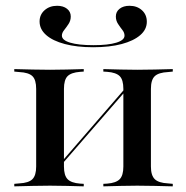

<svg xmlns="http://www.w3.org/2000/svg" viewBox="-20 -660 659 680"><path d="M466.1 -2.4Q434.7 -2.4 407.7 -1.6Q380.6 -0.8 346 0V-8.9L359.7 -9.7Q391.1 -12.1 404 -25.4Q416.9 -38.7 416.9 -70.2V-207.3H514.5V-70.2Q514.5 -38.7 528.2 -25.4Q541.9 -12.1 575 -10.5L591.9 -8.9V0Q557.3 -0.8 528.2 -1.6Q499.2 -2.4 466.1 -2.4ZM157.3 -2.4Q124.2 -2.4 95.2 -1.6Q66.1 -0.8 30.6 0V-8.9L48.4 -10.5Q81.5 -12.1 94.8 -25.4Q108.1 -38.7 108.1 -70.2V-345.2Q108.1 -377.4 94.8 -390.3Q81.5 -403.2 48.4 -404.8L30.6 -406.5V-415.3Q66.1 -414.5 95.2 -413.7Q124.2 -412.9 157.3 -412.9Q188.7 -412.9 215.7 -413.7Q242.7 -414.5 276.6 -415.3V-406.5L263.7 -405.6Q232.3 -403.2 219.4 -390.3Q206.5 -377.4 206.5 -345.2V-70.2Q206.5 -38.7 219.4 -25.4Q232.3 -12.1 263.7 -9.7L276.6 -8.9V0Q242.7 -0.8 215.7 -1.6Q188.7 -2.4 157.3 -2.4ZM416.9 -207.3V-345.2Q416.9 -377.4 404 -390.3Q391.1 -403.2 359.7 -405.6L346 -406.5V-415.3Q380.6 -414.5 407.7 -413.7Q434.7 -412.9 466.1 -412.9Q499.2 -412.9 528.2 -413.7Q557.3 -414.5 591.9 -415.3V-406.5L575 -404.8Q541.9 -403.2 528.2 -390.3Q514.5 -377.4 514.5 -345.2V-207.3ZM167.7 -41.9 166.9 -50.8 447.6 -375 449.2 -366.1ZM309.7 -492.7Q252.4 -492.7 209.7 -504Q166.9 -515.3 143.5 -535.9Q120.2 -556.5 120.2 -583.9Q120.2 -608.1 137.9 -623.8Q155.6 -639.5 182.3 -639.5Q204 -639.5 217.3 -629Q230.6 -618.5 230.6 -601.6Q230.6 -587.1 223 -575.4Q215.3 -563.7 207.3 -553.6Q199.2 -543.5 199.2 -533.9Q199.2 -517.7 228.6 -508.9Q258.1 -500 311.3 -500Q362.9 -500 391.9 -508.9Q421 -517.7 421 -533.9Q421 -544.4 413.3 -554Q405.6 -563.7 398 -575.4Q390.3 -587.1 390.3 -601.6Q390.3 -618.5 403.6 -629Q416.9 -639.5 438.7 -639.5Q465.3 -639.5 482.7 -623.8Q500 -608.1 500 -583.1Q500 -555.6 476.6 -535.5Q453.2 -515.3 410.9 -504Q368.5 -492.7 309.7 -492.7Z"/></svg>

Font: Playfair 144pt SemiExpanded SemiBold
Style: Regular
Weight: 600
Width: 6
Designer: Claus Eggers Sørensen
Foundry: Claus Eggers Sørensen
Version: Version 2.203